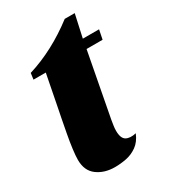

<svg xmlns="http://www.w3.org/2000/svg" viewBox="-162 -699 704 799"><g transform="rotate(-30 190.5 -299.5)"><path d="M152 20Q102 20 67.5 -5.5Q33 -31 33 -83Q33 -102 37 -133.5Q41 -165 47.5 -199.5Q54 -234 60 -265.5Q66 -297 70 -316L99 -465H40L44 -495Q165 -532 279 -619H327L303 -510H381L372 -465H295L237 -159Q235 -146 233 -133.5Q231 -121 231 -109Q231 -72 249 -62Q267 -52 297 -59Q283 -25 259 -8Q235 9 207.5 14.5Q180 20 152 20Z"/></g></svg>

Font: Sansita Swashed ExtraBold
Style: Regular
Weight: 800
Designer: Pablo Cosgaya
Foundry: Omnibus-Type
Version: Version 1.003; ttfautohint (v1.8.3)